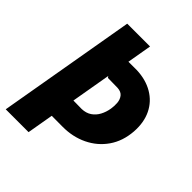

<svg xmlns="http://www.w3.org/2000/svg" viewBox="-203 -821 932 932"><g transform="rotate(45 262.5 -355.5)"><path d="M122.1 -710.9H278.8L155.8 0H-1ZM150.4 -584 313.5 -584.5Q377.4 -582.5 424.8 -554.7Q472.2 -526.9 495.8 -478.3Q519.5 -429.7 515.1 -364.3Q509.8 -293 474.1 -241.7Q438.5 -190.4 380.9 -162.6Q323.2 -134.8 253.4 -135.3L162.1 -135.7L184.1 -262.7L258.8 -261.7Q288.1 -262.7 308.6 -276.6Q329.1 -290.5 341.3 -313.5Q353.5 -336.4 357.9 -363.8Q361.3 -384.3 359.6 -405.3Q357.9 -426.3 346.2 -441.2Q334.5 -456.1 309.1 -457.5L242.2 -458.5Z"/></g></svg>

Font: Roboto Condensed Black
Style: Italic
Weight: 900
Italic angle: -12°
Designer: Christian Robertson
Foundry: Google
Version: Version 3.008; 2023